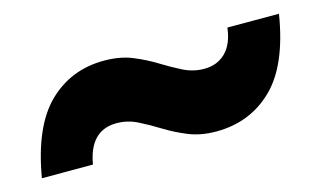

<svg xmlns="http://www.w3.org/2000/svg" viewBox="-40 -505 625 374"><g transform="rotate(-15 272.5 -318.0)"><path d="M8 -223Q25 -323 71 -368Q117 -413 184 -413Q216 -413 240.5 -403Q265 -393 286 -380Q307 -367 327 -357Q347 -347 369 -347Q395 -347 412 -363.5Q429 -380 433 -413H537Q521 -313 474.5 -268Q428 -223 360 -223Q329 -223 304.5 -233Q280 -243 259 -256Q238 -269 218 -279Q198 -289 176 -289Q122 -289 111 -223Z"/></g></svg>

Font: Host Grotesk Black
Style: Regular
Weight: 900
Designer: Doğukan Karapınar based on Poppins by Indian Type Foundry, Jonny Pinhorn
Foundry: Element Type
Version: Version 1.000; ttfautohint (v1.8.4.7-5d5b);gftools[0.9.33]